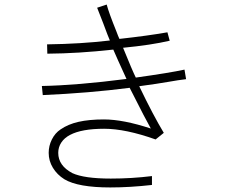

<svg xmlns="http://www.w3.org/2000/svg" viewBox="-20 -740 1002 844"><path d="M536 -393Q492 -489 478 -522Q325 -505 188 -504L187 -545Q336 -547 463 -562Q455 -580 434 -637L407 -706L449 -720Q458 -685 492 -601Q500 -579 505 -569Q631 -583 716 -598L726 -561Q645 -542 521 -530Q562 -429 577 -399Q727 -420 791 -434L798 -392Q764 -388 719 -380Q674 -372 592 -361Q654 -232 700 -156L664 -127Q532 -174 438 -174Q339 -174 288 -147Q263 -134 249.5 -113.5Q236 -93 236 -68Q236 -12 298 21Q350 45 467 45Q559 45 648 34V73Q551 84 465 84Q323 84 263 48Q231 28 212.5 -2.5Q194 -33 194 -68Q194 -99 208 -127Q222 -155 246 -171Q279 -194 325.5 -204.5Q372 -215 437 -215Q521 -215 643 -175Q612 -231 572 -311L550 -354Q372 -331 168 -322L164 -362Q319 -365 536 -393Z"/></svg>

Font: Gmarket Sans TTF Light
Style: Regular
Weight: 300
Designer: Creative Director : Sungho Lee; Art Director : Kiwoong Choi; Project Manager : Sori Yang, Jongwook Yoon; Font Designer :
Foundry: Sandoll Inc.
Version: Version 1.000;hotconv 1.0.109;makeotfexe 2.5.65596